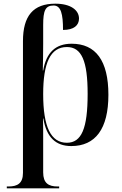

<svg xmlns="http://www.w3.org/2000/svg" viewBox="-20 -785 663 1045"><path d="M17 240H302V230H294C243 230 215 211 215 153V-30C215 -66 215 -105 214 -140H216C233 -37 284 10 368 10C499 10 570 -83 570 -269C570 -455 501 -547 370 -547C283 -547 232 -500 215 -401H213C214 -444 215 -502 215 -547V-649C215 -728 227 -755 272 -755C312 -755 323 -708 323 -622C382 -622 410 -647 410 -684C410 -729 366 -765 281 -765C161 -765 105 -699 105 -561V156C105 212 76 230 26 230H17ZM344 -8C257 -8 215 -94 215 -273C215 -442 254 -529 344 -529C424 -529 457 -454 457 -274C457 -86 424 -8 344 -8Z"/></svg>

Font: Noto Serif Display Medium
Style: Regular
Weight: 500
Designer: Monotype Design Team
Foundry: Monotype Imaging Inc.
Version: Version 2.009